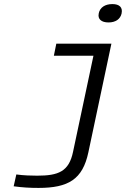

<svg xmlns="http://www.w3.org/2000/svg" viewBox="-20 -714 640 941"><path d="M464 -649V-648C458 -621 476 -604 512 -604C547 -604 570 -621 576 -648V-649C582 -677 566 -694 531 -694C494 -694 470 -677 464 -649ZM47 199C90 205 128 207 169 207C315 207 385 165 413 33L526 -500H256L244 -441H438L338 30C318 127 266 147 162 147C136 147 95 146 60 141Z"/></svg>

Font: LT Wave Mono Light
Style: Italic
Weight: 300
Designer: Daniel Lyons
Version: Version 2.5 (Glyphs App)